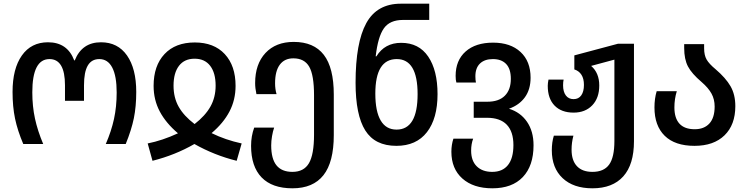

<svg xmlns="http://www.w3.org/2000/svg" viewBox="-20 -780 4047 1040"><path d="M48 -282Q48 -408 98.5 -479.5Q149 -551 240 -551Q345 -551 382 -453H385Q424 -551 527 -551Q618 -551 668 -479.5Q718 -408 718 -282Q718 -203 705 -139.5Q692 -76 661 0H553Q583 -69 597.5 -135.5Q612 -202 612 -279Q612 -368 588 -414Q564 -460 518 -460Q476 -460 455.5 -425Q435 -390 435 -318V-234H332V-318Q332 -460 248 -460Q155 -460 155 -280Q155 -204 169.5 -137.5Q184 -71 214 0H106Q75 -73 61.5 -137.5Q48 -202 48 -282Z M780 -3Q860 -19 944 -58Q879 -113 845.5 -176Q812 -239 812 -315Q812 -424 871 -487Q930 -550 1035 -550Q1139 -550 1197.5 -487Q1256 -424 1256 -315Q1256 -239 1223 -176Q1190 -113 1126 -59Q1201 -22 1289 -3L1262 91Q1141 61 1033 0Q929 60 806 91ZM1148 -316Q1148 -385 1118.5 -423.5Q1089 -462 1034 -462Q979 -462 949.5 -423.5Q920 -385 920 -316Q920 -251 948 -201.5Q976 -152 1034 -108Q1092 -153 1120 -203Q1148 -253 1148 -316Z M1340 10Q1340 -43 1357 -89H1465Q1458 -69 1453.5 -42.5Q1449 -16 1449 8Q1449 80 1477.5 115.5Q1506 151 1564 151Q1626 151 1653.5 104Q1681 57 1681 -50V-264Q1681 -373 1655 -418.5Q1629 -464 1569 -464Q1521 -464 1495.5 -429.5Q1470 -395 1470 -329Q1470 -297 1478 -270H1369Q1362 -302 1362 -330Q1362 -433 1418 -493Q1474 -553 1571 -553Q1680 -553 1734 -483Q1788 -413 1788 -268V-48Q1788 98 1732 169Q1676 240 1564 240Q1454 240 1397 181Q1340 122 1340 10Z M1906 -332Q1906 -549 1964 -654.5Q2022 -760 2151 -760H2305V-672H2163Q2091 -672 2059 -626Q2027 -580 2015 -475H2019Q2064 -548 2153 -548Q2249 -548 2299.5 -473.5Q2350 -399 2350 -270Q2350 -138 2292.5 -64Q2235 10 2127 10Q2011 10 1958.5 -73.5Q1906 -157 1906 -332ZM2242 -270Q2242 -460 2129 -460Q2013 -460 2013 -273Q2013 -177 2042 -127.5Q2071 -78 2128 -78Q2242 -78 2242 -270Z M2425 42Q2425 4 2436 -29H2543Q2532 0 2532 36Q2532 91 2562.5 121Q2593 151 2646 151Q2702 151 2731.5 114Q2761 77 2761 6Q2761 -67 2725 -104.5Q2689 -142 2618 -142H2546V-229H2620Q2682 -229 2714.5 -261.5Q2747 -294 2747 -353Q2747 -407 2721.5 -433.5Q2696 -460 2650 -460Q2605 -460 2580 -436Q2555 -412 2555 -367Q2555 -347 2558 -333H2452Q2448 -346 2448 -369Q2448 -453 2502 -501Q2556 -549 2651 -549Q2745 -549 2799.5 -498.5Q2854 -448 2854 -359Q2854 -296 2823.5 -253.5Q2793 -211 2737 -191Q2799 -172 2834.5 -120.5Q2870 -69 2870 7Q2870 118 2812 179Q2754 240 2647 240Q2544 240 2484.5 187Q2425 134 2425 42Z M2969 34Q2969 -10 2980 -45H3086Q3076 -8 3076 31Q3076 89 3105 120Q3134 151 3189 151Q3251 151 3279.5 111.5Q3308 72 3308 -16V-457L3182 -423Q3226 -385 3226 -317Q3226 -249 3188 -209.5Q3150 -170 3087 -170Q3021 -170 2984 -208Q2947 -246 2947 -315Q2947 -329 2951 -349H3033Q3030 -336 3030 -318Q3030 -283 3045 -263Q3060 -243 3087 -243Q3114 -243 3128.5 -263.5Q3143 -284 3143 -320Q3143 -354 3129.5 -375Q3116 -396 3091 -404V-480L3327 -543H3414V-15Q3414 111 3356 175.5Q3298 240 3189 240Q3086 240 3027.5 185Q2969 130 2969 34Z M3525 -198Q3525 -246 3537 -286H3646Q3633 -244 3633 -198Q3633 -140 3660.5 -110Q3688 -80 3743 -80Q3794 -80 3822.5 -111Q3851 -142 3851 -203Q3851 -242 3834 -273Q3817 -304 3780 -336Q3727 -381 3706.5 -420Q3686 -459 3686 -520V-541H3794V-518Q3794 -481 3807.5 -457.5Q3821 -434 3856 -405Q3911 -358 3937 -313Q3963 -268 3963 -205Q3963 -104 3904.5 -47Q3846 10 3742 10Q3636 10 3580.5 -44.5Q3525 -99 3525 -198Z"/></svg>

Font: Noto Sans Georgian Medium Narrow
Style: Regular
Weight: 500
Width: 4
Designer: Monotype Design team
Foundry: Monotype Imaging Inc.
Version: Version 1.000